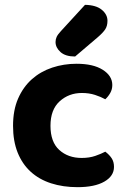

<svg xmlns="http://www.w3.org/2000/svg" viewBox="-20 -760 527 795"><path d="M319 -375Q265 -375 227 -340.5Q189 -306 189 -239Q189 -172 225.5 -139Q262 -106 318 -106Q350 -106 374.5 -114.5Q399 -123 416 -132Q433 -119 442.5 -104.5Q452 -90 452 -69Q452 -31 412 -8Q372 15 301 15Q241 15 191.5 -1Q142 -17 107 -49Q72 -81 53 -128.5Q34 -176 34 -239Q34 -304 55 -352Q76 -400 112 -432Q148 -464 196 -480Q244 -496 297 -496Q366 -496 405.5 -471Q445 -446 445 -408Q445 -390 436.5 -375Q428 -360 416 -349Q398 -359 373.5 -367Q349 -375 319 -375ZM332 -740Q378 -739 401.5 -719.5Q425 -700 425 -674Q425 -653 416 -639Q407 -625 385 -606L291 -526Q251 -526 230.5 -544.5Q210 -563 210 -586Q210 -597 214.5 -607Q219 -617 232 -631Z"/></svg>

Font: Baloo Bhaina 2
Style: Bold
Weight: 700
Designer: Yesha Goshar, Manish Minz, Shuchita Grover and Ek Type
Foundry: Ek Type
Version: Version 1.640;hotconv 1.0.111;makeotfexe 2.5.65597; ttfautoh